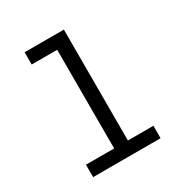

<svg xmlns="http://www.w3.org/2000/svg" viewBox="-171 -863 942 991"><g transform="rotate(-30 300.0 -367.5)"><path d="M99 0V-74H267V-662H115V-735H349V-74H501V0Z"/></g></svg>

Font: Iosevka Plex Etoile
Style: Regular
Weight: 400
Designer: Belleve Invis
Foundry: Belleve Invis
Version: Version 25.1.1; ttfautohint (v1.8.4)